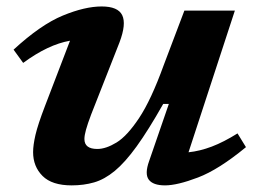

<svg xmlns="http://www.w3.org/2000/svg" viewBox="-20 -548 774 580"><path d="M430.5 -61.5 490 -234H473Q428 -154.5 392.8 -105.8Q357.5 -57 326.5 -31.5Q295.5 -6 264.2 3Q233 12 196.5 12Q137 12 108.5 -16.5Q80 -45 80 -88.5Q80 -109.5 87.2 -140.8Q94.5 -172 116 -228L191.5 -425Q125.5 -413.5 50 -358L21 -398Q103 -473.5 169.8 -501Q236.5 -528.5 287 -528.5Q336.5 -528.5 349.2 -502Q362 -475.5 341 -420L255.5 -202.5Q244.5 -173.5 239.8 -156.2Q235 -139 235 -128Q235 -98 274 -98Q300 -98 332 -117.5Q364 -137 400.2 -191.5Q436.5 -246 474.5 -351L537 -516H689.5L549.5 -88Q583.5 -91.5 619.8 -105.2Q656 -119 697.5 -145L723 -103.5Q640.5 -35.5 578 -11.8Q515.5 12 478.5 12Q442.5 12 429.5 -5.2Q416.5 -22.5 430.5 -61.5Z"/></svg>

Font: Newsreader Caption SemiBold
Style: Italic
Weight: 600
Italic angle: -17°
Designer: Hugues Gentile
Foundry: Production Type
Version: Version 1.001